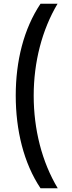

<svg xmlns="http://www.w3.org/2000/svg" viewBox="-20 -852 388 1037"><path d="M199 165H292C206 22 162 -154 162 -335C162 -517 207 -691 291 -832H199C108 -696 65 -522 65 -336C65 -149 108 29 199 165Z"/></svg>

Font: Noto Sans Devanagari SemiCondensed Medium
Style: Regular
Weight: 500
Width: 4
Designer: Jelle Bosma - Monotype Design Team
Foundry: Monotype Imaging Inc.
Version: Version 2.004